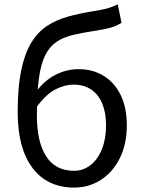

<svg xmlns="http://www.w3.org/2000/svg" viewBox="-20 -836 648 869"><path d="M316 13Q194 13 127 -76Q60 -165 60 -329Q60 -440 75.5 -515.5Q91 -591 120 -640Q149 -689 190.5 -717Q232 -745 285 -760Q338 -775 400 -785Q431 -790 449.5 -794Q468 -798 482.5 -803.5Q497 -809 513 -816L530 -733Q509 -719 481 -711Q453 -703 419 -698Q359 -689 313.5 -678.5Q268 -668 236.5 -647Q205 -626 185 -586.5Q165 -547 156 -480.5Q147 -414 147 -312Q147 -194 189 -128.5Q231 -63 315 -63Q357 -63 390 -89Q423 -115 441.5 -161.5Q460 -208 460 -269Q460 -325 443 -366.5Q426 -408 393 -430.5Q360 -453 313 -453Q273 -453 231 -431.5Q189 -410 146 -352L143 -420Q180 -471 230.5 -497Q281 -523 336 -523Q400 -523 449.5 -492.5Q499 -462 526.5 -405Q554 -348 554 -269Q554 -183 522 -119.5Q490 -56 436 -21.5Q382 13 316 13Z"/></svg>

Font: Farlight84_Sys_V01
Style: Regular
Weight: 400
Designer: Ryoko NISHIZUKA  (kana, bopomofo & ideographs); Paul D. Hunt (Latin, Greek & Cyrillic); Sandoll Communications , Soo-you
Foundry: Adobe
Version: Version 2.004;October 29, 2024;FontCreator 14.0.0.2814 64-bi